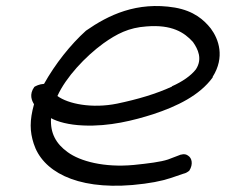

<svg xmlns="http://www.w3.org/2000/svg" viewBox="-20 -580 743 632"><path d="M680 -327C721 -392 700 -451 674 -486C651 -515 618 -544 556 -555C430 -576 336 -530 263 -479C212 -433 162 -370 125 -304C109 -303 98 -297 93 -294C75 -269 85 -248 92 -237C77 -183 78 -147 91 -107C119 -19 226 45 416 29C472 24 512 16 542 6L583 -8C593 -10 599 -15 603 -18C617 -40 611 -60 600 -67C594 -72 586 -74 576 -71H575L533 -55C509 -47 469 -42 420 -37C323 -28 244 -49 203 -79C164 -107 145 -142 148 -191C170 -179 206 -169 254 -167C340 -163 421 -184 484 -204C563 -230 637 -266 680 -325ZM169 -264C197 -326 261 -394 320 -437C365 -469 404 -489 462 -493C546 -500 587 -473 615 -442C632 -418 647 -386 625 -352C609 -331 580 -311 546 -296V-295C494 -271 433 -253 366 -239C283 -222 204 -238 169 -264Z"/></svg>

Font: Stray Cat
Style: ExBdExtObl
Weight: 800
Version: Version 1.0